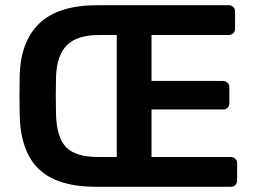

<svg xmlns="http://www.w3.org/2000/svg" viewBox="-20 -720 981 740"><path d="M352 0Q202 0 131 -67Q60 -134 56 -273Q55 -316 55 -350Q55 -384 56 -428Q59 -560 132 -630Q205 -700 357 -700H861Q872 -700 879 -693Q886 -686 886 -675V-609Q886 -599 879 -592Q872 -585 861 -585H564V-408H839Q850 -408 857 -401Q864 -394 864 -384V-322Q864 -311 857 -304.5Q850 -298 839 -298H564V-115H869Q880 -115 887 -108Q894 -101 894 -90V-24Q894 -14 887 -7Q880 0 869 0ZM357 -115H430V-585H362Q277 -585 238 -546Q199 -507 196 -425Q195 -382 195 -351Q195 -320 196 -276Q199 -189 235.5 -152Q272 -115 357 -115Z"/></svg>

Font: Rubik Medium
Style: Regular
Weight: 500
Designer: Hubert and Fischer
Foundry: Hubert and Fischer
Version: Version 2.300; ttfautohint (v1.8.4.7-5d5b);gftools[0.9.30]